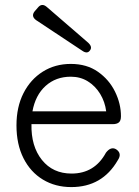

<svg xmlns="http://www.w3.org/2000/svg" viewBox="-20 -750 564 781"><path d="M270 11Q205 11 154.5 -19.5Q104 -50 75.5 -106.5Q47 -163 47 -240Q47 -315 75.5 -371Q104 -427 154 -458.5Q204 -490 268 -490Q333 -490 378.5 -458Q424 -426 448 -377Q472 -328 472 -277Q472 -259 463.5 -252Q455 -245 439 -245H108Q106 -155 150.5 -99.5Q195 -44 271 -44Q365 -44 411 -129Q431 -155 452 -143Q478 -126 459 -98Q396 11 270 11ZM112 -297H412Q407 -336 387.5 -368Q368 -400 337.5 -419Q307 -438 268 -438Q207 -438 165.5 -400.5Q124 -363 112 -297ZM346 -545Q335 -529 314 -544L127 -668Q105 -684 121 -704L134 -719Q150 -739 170 -722L339 -576Q357 -559 346 -545Z"/></svg>

Font: Zen Maru Gothic
Style: Regular
Weight: 400
Designer: Yoshimichi Ohira
Foundry: Positype
Version: Version 1.002